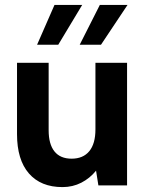

<svg xmlns="http://www.w3.org/2000/svg" viewBox="-20 -756 597 783"><path d="M498.2 0H381.2L371.7 -60Q346.7 -29 311.7 -11Q276.7 7 234.8 7Q146.3 7 97.8 -48.8Q49.4 -104.5 49.4 -209V-500H178.4V-225Q178.4 -168.2 202 -138.6Q225.7 -108.9 272 -108.9Q318.9 -108.9 344 -139.3Q369.2 -169.7 369.2 -228.5V-500H498.2ZM387.1 -735.8H500L391.8 -573.5H305ZM202.2 -735.8H315.1L217.5 -573.5H131.2Z"/></svg>

Font: AF Albert Sans Medium
Style: Regular
Weight: 500
Designer: Andreas Rasmussen
Foundry: a.Foundry
Version: Version 1.300;Glyphs 3.2 (3231)